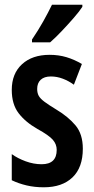

<svg xmlns="http://www.w3.org/2000/svg" viewBox="-20 -786 401 816"><path d="M332 -154Q332 -74 288 -32Q244 10 166 10Q127 10 93 2Q59 -6 30 -20V-131Q55 -113 89 -100.5Q123 -88 157 -88Q221 -88 221 -149Q221 -173 204.5 -192Q188 -211 139 -238Q88 -267 59 -305Q30 -343 30 -404Q30 -473 73.5 -513Q117 -553 191 -553Q229 -553 262.5 -543Q296 -533 328 -514L294 -426Q272 -442 247 -451.5Q222 -461 196 -461Q168 -461 153 -447Q138 -433 138 -408Q138 -391 144.5 -379Q151 -367 169 -353.5Q187 -340 220 -320Q270 -290 301 -253Q332 -216 332 -154ZM330 -757Q317 -737 293 -709.5Q269 -682 242.5 -654Q216 -626 193 -606H116V-618Q143 -658 164 -695.5Q185 -733 201 -766H330Z"/></svg>

Font: Noto Sans Lao ExtraCondensed SemiBold
Style: Regular
Weight: 600
Width: 2
Designer: Monotype Design Team
Foundry: Monotype Imaging Inc.
Version: Version 2.003; ttfautohint (v1.8.4.7-5d5b)